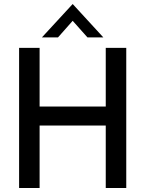

<svg xmlns="http://www.w3.org/2000/svg" viewBox="-20 -935 723 955"><path d="M75 0V-697H177V-405H506V-697H608V0H506V-310.5H177V0ZM188.5 -749 341.5 -915 494 -749H415L341.5 -831.5L268.5 -749Z"/></svg>

Font: HK Grotesk Medium
Style: Regular
Weight: 500
Designer: Alfredo Marco Pradil
Foundry: Hanken Design Co.
Version: Version 3.001;FEAKit 1.0